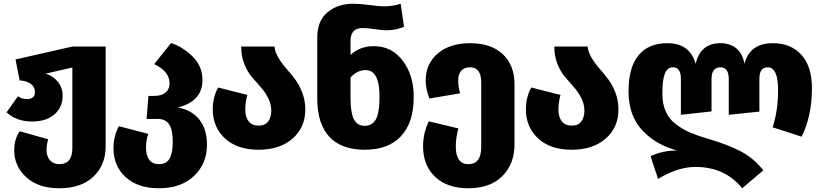

<svg xmlns="http://www.w3.org/2000/svg" viewBox="-20 -782 4393 1027"><path d="M367 -533H545V1Q545 101 479.5 163Q414 225 297 225Q186 225 121 166.5Q56 108 56 21Q56 -36 85 -80L238 -37Q229 -10 229 20Q229 55 247.5 75.5Q266 96 297 96Q367 96 367 10V-421L224 -388Q264 -376 289.5 -344.5Q315 -313 315 -270Q315 -208 271 -170Q227 -132 151 -132Q69 -132 15 -181L76 -267Q97 -252 124 -252Q167 -252 167 -290Q167 -317 144.5 -333.5Q122 -350 85 -352L63 -464Z M931 -207Q1003 -195 1045 -144Q1087 -93 1087 -7Q1087 93 1018 159Q949 225 830 225Q717 225 652 165.5Q587 106 587 11Q587 -54 616 -107L773 -66Q761 -32 761 9Q761 50 778.5 73Q796 96 830 96Q870 96 887 66.5Q904 37 904 -23Q904 -87 885 -116.5Q866 -146 822 -146H764L774 -269H805Q844 -269 865.5 -287Q887 -305 887 -336Q887 -400 805 -439L895 -552Q958 -531 1010.5 -479.5Q1063 -428 1063 -354Q1063 -240 931 -207Z M1448 -533Q1451 -504 1469 -473.5Q1487 -443 1511 -416Q1535 -389 1558 -358.5Q1581 -328 1597 -286Q1613 -244 1613 -196Q1613 -100 1544.5 -40.5Q1476 19 1363 19Q1249 19 1183.5 -41.5Q1118 -102 1118 -197Q1118 -263 1147 -314L1303 -274Q1292 -234 1292 -196Q1292 -156 1310 -133Q1328 -110 1363 -110Q1398 -110 1414.5 -132.5Q1431 -155 1431 -189Q1431 -225 1414.5 -257.5Q1398 -290 1374.5 -316Q1351 -342 1327 -370.5Q1303 -399 1286.5 -440.5Q1270 -482 1270 -533Z M1980 -535Q2076 -535 2134.5 -457Q2193 -379 2193 -265Q2193 -126 2125 -53.5Q2057 19 1931 19Q1806 19 1741.5 -50.5Q1677 -120 1677 -255V-577Q1676 -670 1731.5 -716Q1787 -762 1867 -762Q1906 -762 1958.5 -755Q2011 -748 2032 -748Q2081 -748 2123 -762L2141 -639Q2099 -620 2046 -620Q2025 -620 1985 -626Q1945 -632 1919 -632Q1855 -632 1855 -563V-488Q1904 -535 1980 -535ZM1931 -109Q1970 -109 1990 -142.5Q2010 -176 2010 -265Q2010 -407 1936 -407Q1891 -407 1855 -368V-257Q1855 -179 1873 -144Q1891 -109 1931 -109Z M2495 -551Q2606 -551 2669 -492.5Q2732 -434 2732 -331V-9Q2732 95 2667 160Q2602 225 2485 225Q2372 225 2307.5 164Q2243 103 2243 1Q2243 -71 2274 -133L2432 -95Q2418 -46 2418 1Q2418 96 2485 96Q2554 96 2554 5V-342Q2554 -422 2494 -422Q2463 -422 2447 -403.5Q2431 -385 2431 -354Q2431 -315 2441 -283L2277 -255Q2257 -307 2257 -351Q2257 -441 2321.5 -496Q2386 -551 2495 -551Z M3123 -533Q3126 -504 3144 -473.5Q3162 -443 3186 -416Q3210 -389 3233 -358.5Q3256 -328 3272 -286Q3288 -244 3288 -196Q3288 -100 3219.5 -40.5Q3151 19 3038 19Q2924 19 2858.5 -41.5Q2793 -102 2793 -197Q2793 -263 2822 -314L2978 -274Q2967 -234 2967 -196Q2967 -156 2985 -133Q3003 -110 3038 -110Q3073 -110 3089.5 -132.5Q3106 -155 3106 -189Q3106 -225 3089.5 -257.5Q3073 -290 3049.5 -316Q3026 -342 3002 -370.5Q2978 -399 2961.5 -440.5Q2945 -482 2945 -533Z M4114 -551Q4210 -551 4266.5 -489Q4323 -427 4323 -310Q4323 -162 4268 -51L4113 -101Q4142 -191 4142 -300Q4142 -422 4086 -422Q4042 -422 4042 -361V-185L3878 -168V-360Q3878 -422 3834 -422Q3786 -422 3786 -360V-186L3622 -168V-361Q3622 -422 3579 -422Q3550 -422 3536.5 -389Q3523 -356 3523 -281Q3523 -225 3542 -183.5Q3561 -142 3598.5 -115Q3636 -88 3673.5 -72Q3711 -56 3766 -40Q3873 -9 3943 28Q4013 65 4063 129L3950 225Q3858 111 3700 111Q3605 111 3500 175L3460 54Q3522 23 3602 23Q3488 -7 3415 -85.5Q3342 -164 3342 -292Q3342 -423 3396 -487Q3450 -551 3549 -551Q3671 -551 3701 -440Q3726 -551 3834 -551Q3885 -551 3919 -523Q3953 -495 3962 -440Q3990 -551 4114 -551Z"/></svg>

Font: FiraGO ExtraBold
Style: Regular
Weight: 800
Designer: bBox Type
Foundry: bBox Type GmbH
Version: Version 1.001;PS 001.001;hotconv 1.0.88;makeotf.lib2.5.64775